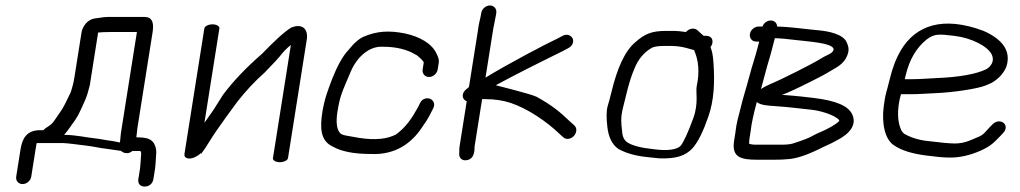

<svg xmlns="http://www.w3.org/2000/svg" viewBox="-20 -578 3729 702"><path d="M374.8 -516C364.7 -516 348.9 -514 325.2 -510.3C298.8 -506.1 281.4 -480 278.1 -459.5L252.4 -297.2C250.1 -282.5 247.8 -271.7 245.9 -265.6C241.1 -250.2 241.1 -245.4 236 -235.2C225.2 -213.5 213.5 -185.9 199 -166.8C178.8 -138.7 176.2 -128 155.5 -115.2C148.2 -110.6 143.9 -107.7 138.2 -102H126.6C76.5 -102 61.2 -70.5 55 -31.8L39.3 67.5C36.8 83.1 47.4 95 62.5 95C77.5 95 91.8 83.1 94.3 67.5L110.8 -36.5C112.2 -45.5 113.1 -50.7 114.3 -54.8C114.5 -54.9 117.1 -55 119.2 -55H209.1C225.6 -55 278.9 -47.3 297.6 -45.3C320.4 -42.7 342.8 -36.9 368.6 -34.1L422.7 -26.3C426.4 -22.1 435.1 -18 442.8 -18C449.9 -18 455.2 -18.9 464.1 -26H492.5C492.6 -26 497.6 -22.6 496 -12.5L495.9 -12L493.3 23.7C493 29.8 492.6 34.1 492.1 37.5L485.9 76.5C484.7 83.7 485.4 91.5 490.6 97.1C495.4 102.4 502.3 104 509 104C516.2 104 524.3 102.1 530.9 96C537 90.4 539.8 83.2 540.9 76.5L547.1 37.5C547.9 32.3 548.4 26.3 548.7 20.3L550.8 -11.4C552.3 -21.8 551.2 -33.9 547.3 -44.7C537.2 -72 515 -75.6 478.5 -75.9L482.4 -109.9L537.5 -457.5C541.3 -481.7 544.1 -516 508.6 -516ZM422 -91.2 418.6 -57C408.9 -58.4 394.6 -62.4 380.6 -63.9C363.3 -65.8 351.2 -69.6 326.5 -72.2C296.3 -75.3 255.9 -84.8 214.4 -85C219 -90 226.1 -98.8 231.1 -105.9C251 -134.8 260.2 -142.8 276.1 -178.1L290.8 -210.8C299.3 -229.8 303.2 -246.8 308.3 -266.4L308.4 -266.9L338.8 -459C346.6 -460.1 365.3 -461 390.7 -461H480.6Z M727.1 -474 654.4 -15C653.3 -8.5 655.9 1.9 673.9 1.6C684.9 1.3 694.7 -4 705.9 -11C708.3 -13.1 710.3 -14.8 712 -16C712 -16 714.6 -17.6 714.6 -17.6C714.6 -17.6 715.8 -16 715.8 -16C724.6 -27.5 733.4 -40.5 742.2 -55C761.5 -86.5 783.6 -118.3 807.9 -151.6L848.2 -206.6C879.5 -246.5 912.7 -281.9 947.5 -312.6C980.9 -346.7 998.4 -366.3 1004 -373.1L1004.2 -373.4L1004.5 -374.1C1016.6 -389.4 1028.3 -401.4 1043.5 -413.6L978 0C976.7 8.2 988.1 15 1003.1 15C1018.2 15 1031.7 8.2 1033 0L1101.9 -435C1104.9 -454 1100.5 -482.7 1069.2 -482.7C1061.9 -482.7 1054.4 -481 1046.9 -478C1046.9 -478 1046.4 -477.7 1046.4 -477.7C1046.4 -477.7 1045.9 -478 1045.9 -478C1016 -459.2 983.8 -428.2 937.3 -380.6C882.2 -332.8 833.1 -282.3 794.8 -230.5L760.1 -175.5C748.5 -159.3 738 -144.4 727.4 -129L782.1 -474C783.4 -482.2 772 -489 757 -489C741.9 -489 728.4 -482.2 727.1 -474Z M1580.3 -324 1584.3 -349C1585.8 -358.9 1582.6 -369.1 1576.5 -381C1559.6 -418.7 1515.2 -444.1 1459.3 -456C1404 -466.6 1359.6 -465.7 1306.7 -442.7C1276.5 -427.1 1254.7 -394.5 1253.9 -395.1C1232.6 -372.4 1213.2 -336.9 1193.9 -288.1C1181 -253.6 1166.7 -218.9 1158.6 -168C1149.6 -111 1151.1 -63 1196.6 -42.1C1228.5 -24.2 1272.8 -15.1 1335.8 -15C1428.9 -10.5 1486.7 -58.6 1520.4 -108.5C1535.7 -130.9 1543.6 -140.8 1558.5 -171.2L1564.4 -183C1573 -200.7 1562.1 -213.7 1551.1 -217.3C1540.4 -220.8 1521.9 -217.7 1514.9 -199.1L1509.5 -188.1C1485.9 -145.8 1466 -114.4 1427.6 -86.2C1396.4 -70 1352.6 -64.5 1292.8 -73.9C1283.7 -75.7 1269.9 -78 1253.3 -80.9C1238.8 -82.9 1229.8 -86.1 1225.3 -89.4C1210.8 -102.8 1207.9 -132.2 1213.6 -168C1222.9 -226.8 1229 -237.9 1263.9 -319.7C1271.2 -336.4 1281.5 -352.4 1294.7 -367.8C1323.2 -398 1352.3 -409.1 1381.7 -407.1L1382.4 -407H1383.1C1419.3 -407 1452.5 -400.6 1482.3 -387.6C1487.3 -384.9 1493 -381.9 1499.4 -378.4C1507.3 -375.5 1530 -353.9 1529.3 -349L1525.3 -324C1522.9 -309 1533.4 -296.5 1548.5 -296.5C1563.5 -296.5 1577.9 -309 1580.3 -324Z M1739.5 -530.5 1738.6 -524.5C1736.3 -509.8 1731 -495.8 1728 -470.2L1694.7 -260.2C1694.4 -259.9 1693.4 -258.9 1692.2 -257.7C1689.3 -255.3 1687.1 -253.5 1683.5 -250.5C1670.4 -239.8 1668.6 -223.6 1676.9 -214.3C1679.5 -211.5 1681.6 -209.9 1686.5 -208L1660.3 -42.8C1659.3 -36.8 1659.1 -31.8 1659.4 -24L1659 -16.4C1657.8 -1 1669 10.4 1685.8 7.8C1718.9 2.7 1714.2 -35.6 1715.3 -42.7L1742.7 -215.5H1755.2C1787.5 -215.5 1819 -211 1845.9 -202.1C1910.1 -181.1 1980.1 -132.1 2022.6 -91.3L2039.3 -76.3C2050.9 -65.3 2068.3 -70.5 2077.8 -80.4C2087.6 -90.6 2092 -108.1 2079.8 -119.7L2064 -133.7C2029.5 -166.7 2000.5 -192 1941.3 -224.4C1922.4 -233.9 1792.7 -266.4 1792.7 -266.4C1824.1 -282.9 1873.8 -309.9 1906.6 -326C1946.1 -345.4 2002.6 -374.5 2040.3 -392.6L2040.6 -392.7L2058.3 -402.3C2074.9 -411 2078.8 -427.6 2073.3 -438.1C2068.1 -448 2053.6 -455.7 2037.5 -447.2L2018.8 -437.3C1982.2 -420.6 1834.8 -343.4 1755.1 -294.1L1783.2 -471.3L1793.6 -524.3L1794.5 -530.5C1796.9 -545.5 1786.4 -558 1771.4 -558C1756.4 -558 1741.9 -545.5 1739.5 -530.5Z M2527.5 -263.8C2522.7 -241.5 2535.2 -202 2515 -146.4C2495.2 -91.5 2478.5 -56.8 2468.5 -44.8C2455.9 -31.6 2422.7 -25 2368.3 -32.7L2367.7 -32.8L2367 -32.9C2323.9 -37.3 2292 -45.7 2274 -57.3C2262.5 -64.9 2255.6 -77.9 2254.5 -99.1L2254.4 -99.5L2254.4 -99.9C2247.1 -157.4 2254.3 -167 2267.1 -221.5C2278 -267.8 2288.6 -302.3 2299.3 -326.3C2313.1 -361.2 2333.5 -385.8 2363.2 -403.2C2370.5 -406.9 2384.7 -410 2406.2 -410H2432.2C2451.7 -410 2470.6 -407.7 2488 -403C2497.6 -400 2510.7 -397.3 2517.7 -394.8C2534.4 -357.6 2538.3 -313.7 2527.5 -263.8ZM2303.7 -424.4C2265 -392.4 2236.7 -329.8 2214.9 -238.7C2211 -222.5 2206.8 -206.7 2202.2 -191.5C2196.6 -173 2196.7 -147.2 2200.8 -112.5C2205 -76.7 2217.9 -49.6 2240.9 -33.5L2241.4 -33.1L2241.9 -32.9C2269.7 -17.6 2304.3 -7.6 2351.3 -3.1L2391.2 1L2391.6 1C2453.4 3 2485.8 -8.8 2511.2 -35.1C2532.5 -58.8 2550.9 -96.9 2569.8 -151.3C2590.4 -210.5 2593.6 -273.4 2588.8 -345.9C2586.7 -378.3 2583.8 -389.4 2577.8 -405.7C2580.2 -408.6 2583.9 -415.6 2584.7 -421C2585.8 -427.7 2585 -435.2 2579.8 -440.5C2575 -445.4 2568 -447 2561.3 -447H2552.9C2550.5 -448.9 2545.8 -452.9 2540 -458.2L2530.3 -467.3C2518.9 -477 2500.4 -475.1 2487.9 -460.9C2470.7 -463.4 2455.8 -465 2445.2 -465L2414.9 -465C2362.6 -465 2337.5 -454 2303.7 -424.4Z M2813.2 -190.1C2870.6 -186.2 2893.6 -182.1 2944.5 -177C2980.8 -173.5 3023 -158.9 3040.6 -145.8C3052.2 -137.1 3048.5 -136.4 3046.4 -133.8C3042.8 -129.5 3032.4 -122.2 3020.2 -115.2L3000.8 -104.8C2986 -96.9 2966.5 -90.6 2947.3 -79.3C2938 -73.9 2914.3 -64.5 2878.6 -53.2C2871.2 -50.8 2856.9 -49 2837 -49H2740.8C2734 -49 2727.1 -49.9 2719.1 -52.1C2719.2 -58.4 2719.2 -64.5 2720.3 -71.5L2724.8 -99.8L2724.8 -100.2C2727.5 -125.1 2734.9 -160.2 2747 -204.8C2762.3 -192.6 2789.2 -191.9 2813.2 -190.1ZM2791.8 -359.6C2799.6 -384.2 2806.3 -413.4 2813 -438.4C2836.1 -437.8 2859.2 -435.2 2890 -431.6C2942.2 -425.6 3016.9 -420.9 3026.9 -401.3C3030 -394.4 3023.4 -385.2 3010.5 -379.3C2998.4 -373.9 2985 -366.5 2969.9 -357C2952.9 -346.4 2836.8 -286.9 2800.4 -272.4C2785.1 -265.8 2772.4 -259.2 2762.3 -252.4C2771.2 -283.8 2784.1 -335.1 2791.8 -359.6ZM2767.7 -481H2753.7C2738.6 -481 2724.2 -468.5 2721.8 -453.5C2719.4 -438.5 2729.9 -426 2745 -426H2755.8C2754.1 -419.7 2752.1 -412.1 2750 -403.9C2741.2 -368.6 2730.7 -340.8 2720.1 -300C2707.9 -253.4 2698.4 -227.4 2687.6 -182.2C2678.6 -144.9 2672.8 -130.3 2668.8 -93.4L2664 -63C2654.4 -2.2 2689.6 6 2748.6 6H2809.9C2830.8 6 2846.6 5.4 2861.1 3.9C2890.5 2.1 2928.6 -10.4 2974.4 -32.7C2998.7 -45.7 3010.2 -48 3040.4 -65.2C3086.7 -88.7 3111.7 -120.8 3097.3 -156.8C3083.5 -191.6 3034.9 -210.3 2954.1 -220C2937.2 -221.9 2922.1 -223.6 2909 -225.2C2888.9 -227.6 2865.5 -229.1 2839.4 -231.2C2863.2 -240.2 2895.9 -255.2 2937.4 -276.2L2973.1 -294.3C2984.7 -300.1 2995.8 -306.2 3006.3 -312.4C3026.3 -325.6 3056.4 -336.9 3071.5 -362.7C3087.6 -390.1 3083.6 -406.5 3075 -424.7C3061.9 -452.3 3012.6 -463.9 2970.6 -467.4C2915.5 -472.3 2874.5 -479.6 2821.7 -480.9C2820.8 -493.4 2811.9 -503 2798.2 -503C2785.5 -503 2773.3 -495.5 2767.7 -481Z M3291.2 -301.6C3304.7 -359.9 3330.4 -403.1 3367.7 -433.5C3397.9 -455.8 3413.1 -453.4 3470 -446.8C3530.2 -439.8 3593.1 -409 3606.9 -376.8C3616 -355.5 3604.8 -335.3 3585.6 -324.8C3550.5 -307.5 3488.7 -295.9 3403.7 -292.5C3368.9 -291.1 3347.1 -288.5 3316.7 -288.5L3288.1 -288.5C3288.7 -290.8 3290.1 -296.7 3291.2 -301.6ZM3308 -233.5C3341.1 -233.5 3364.6 -236 3398.5 -237.3C3466.1 -239.9 3557.6 -254 3585.2 -266.1L3605.3 -274.9L3606 -275.3C3631.4 -289.9 3649.8 -310.1 3659.7 -334.7L3659.9 -335.2L3660 -335.7C3677.2 -391.1 3645.9 -434.3 3576.2 -465C3426.1 -521.5 3327.8 -484 3274.6 -395.5C3255.9 -364.4 3242.3 -327.7 3232.8 -287.5C3221.3 -238.4 3217.3 -239.7 3210.8 -186.5C3203.9 -130.8 3213.5 -67.7 3250.2 -45.8C3275.4 -28.4 3313.8 -16.1 3368.1 -9.2C3403.5 -4.5 3428.9 -2.1 3448.3 -2C3484.6 -0.7 3525.4 -9.3 3566 -27.5C3604.8 -44.9 3615.4 -58.4 3638.4 -81.7L3647.6 -91.6C3661 -105.4 3659 -121 3649.1 -128.9C3640.3 -135.9 3623.4 -137.4 3610.6 -124.8L3599.6 -114L3599.2 -113.6C3566.1 -76.3 3573.5 -85.4 3526.6 -64.5C3506.8 -56.5 3487.7 -53 3468.6 -53.4C3447.8 -53.9 3418.4 -56.6 3378.6 -61.7C3343 -64.9 3312.1 -73.7 3285.4 -89.3C3281.8 -92.1 3277.4 -97.2 3274.7 -103.3C3263.4 -128.6 3260.5 -161.3 3266.9 -201.7C3268.6 -212 3270.7 -221.6 3274.2 -233.5Z"/></svg>

Font: MewTooHand
Style: BdIta
Weight: 400
Designer: Mew Too, Robert Jablonski
Version: Version 0.77